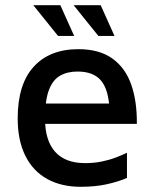

<svg xmlns="http://www.w3.org/2000/svg" viewBox="-20 -703 593 738"><path d="M290 15Q216 15 161.5 -15Q107 -45 77.5 -104Q48 -163 48 -248Q48 -379 109.5 -446.5Q171 -514 281 -514Q362 -514 412 -478Q462 -442 484.5 -377.5Q507 -313 506 -227H111L108 -305H426L401 -280Q398 -357 369 -392.5Q340 -428 278 -428Q238 -428 210 -411.5Q182 -395 167.5 -355.5Q153 -316 153 -247Q153 -163 192 -119.5Q231 -76 307 -76Q341 -76 370.5 -82Q400 -88 425 -97.5Q450 -107 468 -116V-19Q433 -4 389 5.5Q345 15 290 15ZM203 -565 108 -683H212L265 -565ZM358 -565 263 -683H367L420 -565Z"/></svg>

Font: Maven Pro Medium
Style: Regular
Weight: 500
Designer: Joe Prince
Foundry: Joe Prince
Version: Version 2.103